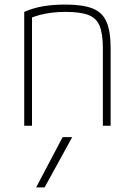

<svg xmlns="http://www.w3.org/2000/svg" viewBox="-20 -550 590 840"><path d="M175 270H138L254 50H296ZM86 -498Q125 -515 168 -522.5Q211 -530 266 -530Q342 -530 385 -513Q428 -496 446 -454.5Q464 -413 464 -340V0H430V-339Q430 -402 416 -436.5Q402 -471 366.5 -484.5Q331 -498 267 -498Q235 -498 206.5 -494.5Q178 -491 153.5 -484.5Q129 -478 104 -467L120 -490V0H86Z"/></svg>

Font: M PLUS Code Latin SemiExpanded ExtraLight
Style: Regular
Weight: 250
Width: 6
Designer: Coji Morishita
Foundry: UNDERFOREST DESIGN
Version: Version 1.002; ttfautohint (v1.8.3)